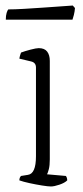

<svg xmlns="http://www.w3.org/2000/svg" viewBox="-20 -674 300 694"><path d="M164 0Q154 0 132 -3.5Q110 -7 87 -12Q64 -17 50 -22Q50 -32 56 -38L81 -42Q110 -46 110 -109V-430Q110 -448 92 -452L50 -462Q51 -469 53 -475Q55 -481 56 -484Q69 -489 90 -494.5Q111 -500 120 -500Q141 -500 150.5 -487.5Q160 -475 160 -454V-98Q160 -76 156.5 -62.5Q153 -49 150 -44L218 -38Q220 -36 221.5 -31.5Q223 -27 223 -22Q214 -13 195 -6.5Q176 0 164 0ZM1 -603Q1 -618 4 -627.5Q7 -637 10 -640Q33 -640 67 -642Q101 -644 136.5 -646.5Q172 -649 200.5 -651Q229 -653 243 -654L251 -645Q250 -632 247 -620Q244 -608 242 -603Z"/></svg>

Font: Texturina 72pt Thin
Style: Regular
Weight: 100
Designer: Guillermo Torres Carreño
Foundry: Omnibus-Type
Version: Version 1.002; ttfautohint (v1.8.3)